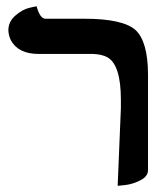

<svg xmlns="http://www.w3.org/2000/svg" viewBox="-20 -582 529 615"><path d="M356.9 13.2 367.2 -235.8Q367.2 -235.8 367.2 -262.2Q367.2 -374 324.2 -398.4Q305.2 -408.7 276.9 -409.2H104Q38.1 -409.2 14.6 -453.6Q7.3 -468.8 6.8 -484.9Q6.8 -512.7 29.3 -532.2Q51.8 -551.8 74.7 -557.1L97.2 -562Q107.9 -522.9 125 -522H250Q374 -522 414.6 -485.4Q453.6 -448.2 454.1 -344.2V-37.1Q454.1 -17.1 429.9 -4.6Q405.8 7.8 381.3 10.7Z"/></svg>

Font: Linux Libertine O
Style: Semibold
Weight: 700
Designer: Philipp H. Poll
Foundry: Philipp H. Poll
Version: Version 5.0.0